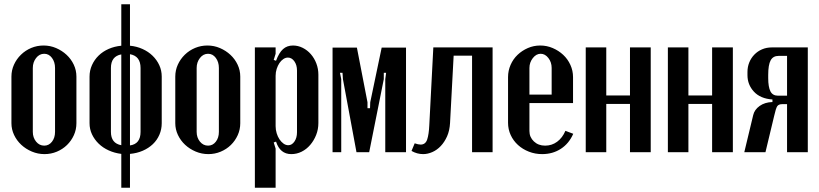

<svg xmlns="http://www.w3.org/2000/svg" viewBox="-20 -719 3870 907"><path d="M186 -504Q217 -504 245 -492Q273 -480 294.5 -460Q316 -440 328.5 -413.5Q341 -387 341 -357V-137Q341 -107 329 -80.5Q317 -54 296.5 -34Q276 -14 248.5 -2.5Q221 9 190 9Q159 9 130.5 -3Q102 -15 80.5 -35Q59 -55 46.5 -81.5Q34 -108 34 -137V-357Q34 -387 46 -413.5Q58 -440 79 -460.5Q100 -481 127.5 -492.5Q155 -504 186 -504ZM189 -465Q166 -465 150.5 -445Q135 -425 135 -398V-96Q135 -69 150.5 -50Q166 -31 189 -31Q211 -31 225.5 -49.5Q240 -68 240 -96V-398Q240 -426 225.5 -445.5Q211 -465 189 -465Z M594 -699V-503Q626 -500 653.5 -487.5Q681 -475 701 -455.5Q721 -436 732.5 -411Q744 -386 744 -357V-137Q744 -108 733 -82.5Q722 -57 702 -38Q682 -19 654.5 -7Q627 5 594 8V168H553V8Q521 4 493.5 -8.5Q466 -21 446 -40.5Q426 -60 414.5 -84.5Q403 -109 403 -137V-357Q403 -386 414.5 -411.5Q426 -437 446 -456.5Q466 -476 493.5 -488Q521 -500 553 -503V-699ZM594 -32Q644 -39 644 -96V-398Q644 -454 594 -463ZM553 -462Q504 -453 504 -398V-96Q504 -42 553 -33Z M960 -504Q991 -504 1019 -492Q1047 -480 1068.5 -460Q1090 -440 1102.5 -413.5Q1115 -387 1115 -357V-137Q1115 -107 1103 -80.5Q1091 -54 1070.5 -34Q1050 -14 1022.5 -2.5Q995 9 964 9Q933 9 904.5 -3Q876 -15 854.5 -35Q833 -55 820.5 -81.5Q808 -108 808 -137V-357Q808 -387 820 -413.5Q832 -440 853 -460.5Q874 -481 901.5 -492.5Q929 -504 960 -504ZM963 -465Q940 -465 924.5 -445Q909 -425 909 -398V-96Q909 -69 924.5 -50Q940 -31 963 -31Q985 -31 999.5 -49.5Q1014 -68 1014 -96V-398Q1014 -426 999.5 -445.5Q985 -465 963 -465Z M1273 -436 1284 -432Q1298 -470 1317 -487Q1336 -504 1364 -504Q1388 -504 1410 -493Q1432 -482 1448.5 -463Q1465 -444 1474.5 -419Q1484 -394 1484 -366V-138Q1484 -108 1473.5 -81.5Q1463 -55 1445.5 -34.5Q1428 -14 1405 -2.5Q1382 9 1356 9Q1303 9 1284 -50L1273 -46L1282 -17V168H1184V-495H1282V-465ZM1282 -123Q1282 -106 1287 -89.5Q1292 -73 1300.5 -60.5Q1309 -48 1319.5 -40.5Q1330 -33 1342 -33Q1359 -33 1371 -50.5Q1383 -68 1383 -94V-386Q1383 -412 1370.5 -429.5Q1358 -447 1340 -447Q1329 -447 1318.5 -440Q1308 -433 1300 -421Q1292 -409 1287 -393.5Q1282 -378 1282 -361Z M1898 0H1800V-345L1804 -375H1793V-345L1724 0H1664L1600 -345L1598 -375H1586L1592 -345V0H1551V-494H1666L1716 -236V-208H1728L1729 -236L1783 -494H1898Z M1939 -42Q1956 -36 1967 -36Q1990 -36 1998 -60Q2006 -84 2008 -128L2027 -495H2307V0H2210V-456H2123L2106 -138Q2104 -102 2092 -75Q2080 -48 2062 -29Q2044 -10 2022 -0.5Q2000 9 1979 9Q1950 9 1924 -6Z M2380 -355Q2380 -385 2392 -412.5Q2404 -440 2425 -460Q2446 -480 2473.5 -492Q2501 -504 2532 -504Q2563 -504 2591 -492Q2619 -480 2640.5 -460Q2662 -440 2674.5 -412.5Q2687 -385 2687 -355V-232H2481V-100Q2481 -71 2502 -51Q2523 -31 2555 -31Q2587 -31 2612 -49.5Q2637 -68 2651 -101L2688 -87Q2668 -41 2629.5 -16Q2591 9 2541 9Q2508 9 2478.5 -2.5Q2449 -14 2427 -34Q2405 -54 2392.5 -81Q2380 -108 2380 -139ZM2586 -272V-398Q2586 -425 2570.5 -445Q2555 -465 2534 -465Q2513 -465 2497 -444.5Q2481 -424 2481 -398V-272Z M2844 -495V-268H2956V-495H3054V0H2956V-228H2844V0H2747V-495Z M3232 -495V-268H3344V-495H3442V0H3344V-228H3232V0H3135V-495Z M3796 0H3698V-227H3675Q3658 -227 3651.5 -217Q3645 -207 3637 -171L3596 0H3496L3538 -175Q3544 -201 3568.5 -218.5Q3593 -236 3629 -237V-249Q3572 -253 3541.5 -286Q3511 -319 3511 -364V-379Q3511 -403 3519.5 -424Q3528 -445 3543.5 -461Q3559 -477 3580 -486Q3601 -495 3626 -495H3796ZM3609 -350Q3609 -308 3619.5 -287.5Q3630 -267 3655 -267H3698V-455H3658Q3632 -455 3620.5 -434Q3609 -413 3609 -365Z"/></svg>

Font: Moniqa Paragraph
Style: Bold
Weight: 700
Designer: Rajesh Rajput
Foundry: Rajesh Rajput
Version: Version 1.000